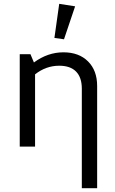

<svg xmlns="http://www.w3.org/2000/svg" viewBox="-20 -765 602 1002"><path d="M314 -560 264 -567 289 -745 372 -732ZM83 0V-482H139L157 -439Q229 -492 311 -492Q392 -492 439.5 -444.5Q487 -397 487 -316V217H407V-302Q407 -361 377 -391.5Q347 -422 289 -422Q220 -422 163 -377V0Z"/></svg>

Font: Cantarell
Style: Regular
Weight: 400
Designer: Dave Crossland, Nikolaus Waxweiler, Florian Fecher, Jacques Le Bailly, Eben Sorkin, Alexei Vanyashin, Alexios Zavras, Em
Version: Version 0.303